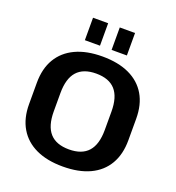

<svg xmlns="http://www.w3.org/2000/svg" viewBox="-161 -1042 1085 1181"><g transform="rotate(20 382.0 -452.0)"><path d="M382 10Q279 10 206.5 -24Q134 -58 95.5 -123Q57 -188 57 -280V-420Q57 -513 95.5 -577.5Q134 -642 206.5 -676Q279 -710 382 -710Q486 -710 558.5 -676Q631 -642 669 -577.5Q707 -513 707 -420V-280Q707 -188 669 -123Q631 -58 558.5 -24Q486 10 382 10ZM382 -102Q466 -102 507.5 -148.5Q549 -195 549 -290V-410Q549 -505 507.5 -551.5Q466 -598 382 -598Q298 -598 256.5 -551.5Q215 -505 215 -410V-290Q215 -195 256.5 -148.5Q298 -102 382 -102ZM344 -914V-767H245V-914ZM520 -914V-767H420V-914Z"/></g></svg>

Font: Pathway Extreme
Style: Bold
Weight: 700
Designer: Eduardo Rodriguez Tunni
Foundry: Eduardo Rodriguez Tunni
Version: Version 1.001;gftools[0.9.26]